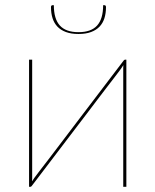

<svg xmlns="http://www.w3.org/2000/svg" viewBox="-20 -720 599 740"><path d="M467 -490V0H455V-450Q455 -455 455 -459.5Q455 -464 455.5 -469Q450 -460.5 446.5 -455.5Q446 -454.5 439 -445.2Q432 -436 419.8 -420Q407.5 -404 391 -382.5Q374.5 -361 355.5 -336Q336.5 -311 315.5 -283.2Q294.5 -255.5 273 -227.5Q198 -128.5 102.5 -3.5Q100 0 97 0H92V-490H104V-40Q104 -35 104 -30.5Q104 -26 103.5 -21Q108.5 -29 112.5 -34.5Q113 -35.5 128.2 -55.5Q143.5 -75.5 168 -107.2Q192.5 -139 223.2 -179.8Q254 -220.5 286 -262.5Q361 -361.5 456.5 -486.5Q459 -490 462 -490ZM282.5 -596Q331 -596 354.2 -621.5Q377.5 -647 377.5 -700H382.5Q385 -700 386.8 -698.2Q388.5 -696.5 388.5 -692.5Q388.5 -669 382.5 -650Q376.5 -631 363.8 -617.5Q351 -604 330.8 -596.5Q310.5 -589 282.5 -589Q254.5 -589 234.2 -596.5Q214 -604 201.2 -617.5Q188.5 -631 182.5 -650Q176.5 -669 176.5 -692.5Q176.5 -696.5 178.2 -698.2Q180 -700 182.5 -700H187.5Q187.5 -647 210.8 -621.5Q234 -596 282.5 -596Z"/></svg>

Font: Lato 2
Style: Regular
Weight: 100
Designer: Lukasz Dziedzic with Adam Twardoch and Botio Nikoltchev
Foundry: tyPoland Lukasz Dziedzic
Version: Version 2.015; 2015-08-06; http://www.latofonts.com/